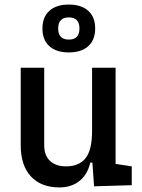

<svg xmlns="http://www.w3.org/2000/svg" viewBox="-20 -816 626 846"><path d="M242.2 9.8Q160.6 9.8 116 -38.8Q71.3 -87.4 71.3 -175.8V-517.6H174.8V-175.8Q174.8 -131.3 200.2 -107.2Q225.6 -83 271.5 -83Q328.1 -83 356.9 -118.9Q385.7 -154.8 385.7 -239.3L412.1 -99.6H377.9Q365.7 -46.9 330.1 -18.6Q294.4 9.8 242.2 9.8ZM394.5 4.9 385.7 -119.1V-210H489.3V-93.8L560.5 -83V0ZM385.7 -146.5V-517.6H489.3V-175.8ZM283.2 -585Q228 -585 197.5 -612.5Q167 -640.1 167 -690.4Q167 -740.7 197.5 -768.3Q228 -795.9 283.2 -795.9Q338.4 -795.9 368.9 -768.3Q399.4 -740.7 399.4 -690.4Q399.4 -640.1 368.9 -612.5Q338.4 -585 283.2 -585ZM283.2 -641.6Q330.1 -641.6 330.1 -690.4Q330.1 -739.3 283.2 -739.3Q236.3 -739.3 236.3 -690.4Q236.3 -641.6 283.2 -641.6Z"/></svg>

Font: Cascadia Code
Style: Regular
Weight: 400
Monospace: yes
Designer: Aaron Bell
Foundry: Saja Typeworks
Version: Version 2106.017